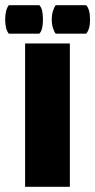

<svg xmlns="http://www.w3.org/2000/svg" viewBox="-53 -722 368 742"><path d="M44 0V-554H217V0ZM162 -592Q156 -600 151.5 -614.5Q147 -629 147 -647Q147 -665 151.5 -679Q156 -693 162 -702H280Q295 -686 295 -646Q295 -609 280 -592ZM-19 -592Q-33 -609 -33 -647Q-33 -683 -19 -702H99Q107 -694 110 -679.5Q113 -665 113 -646Q113 -629 110 -614.5Q107 -600 99 -592Z"/></svg>

Font: Tac One
Style: Regular
Weight: 400
Designer: Oluseyi Olusanya, David Udoh, Eyiyemi Adegbite, Mirko Velimirović
Version: Version 1.003; ttfautohint (v1.8.4.7-5d5b)